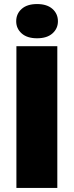

<svg xmlns="http://www.w3.org/2000/svg" viewBox="-20 -928 365 948"><path d="M61 0V-700H263V0ZM163 -739Q114 -739 87 -763Q60 -787 60 -823Q60 -860 87 -884Q114 -908 163 -908Q212 -908 239 -884Q266 -860 266 -823Q266 -787 239 -763Q212 -739 163 -739Z"/></svg>

Font: REM ExtraBold
Style: Regular
Weight: 800
Designer: Octavio Pardo
Foundry: Ashler Design
Version: Version 1.005;gftools[0.9.28]